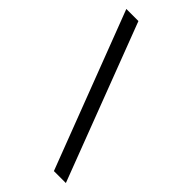

<svg xmlns="http://www.w3.org/2000/svg" viewBox="-265 -834 999 999"><g transform="rotate(45 235.0 -334.5)"><path d="M356 97 26 -766H115L444 97Z"/></g></svg>

Font: Host Grotesk Light
Style: Regular
Weight: 400
Version: Version 1.003